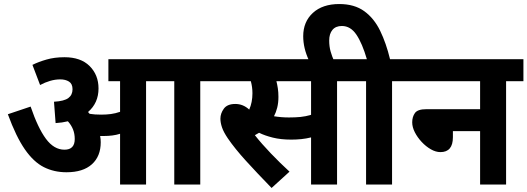

<svg xmlns="http://www.w3.org/2000/svg" viewBox="-20 -916 2618 953"><path d="M480 -210Q480 -140 436 -100.5Q392 -61 310 -61Q248 -61 197.5 -86.5Q147 -112 103.5 -174.5Q60 -237 19 -349L132 -387Q168 -281 208 -227Q248 -173 300 -173Q351 -173 351 -226Q351 -252 342.5 -273.5Q334 -295 317 -314Q289 -307 256 -305L248 -411Q299 -414 319.5 -429.5Q340 -445 340 -473Q340 -500 322.5 -511Q305 -522 279 -522Q254 -522 228.5 -514.5Q203 -507 179 -494L141 -594Q171 -609 211 -620.5Q251 -632 300 -632Q381 -632 425 -588Q469 -544 469 -477Q469 -405 417 -360Q421 -356 425 -351Q438 -349 451.5 -348Q465 -347 482 -347Q508 -347 530.5 -350Q553 -353 576 -361V-513H518V-622H1059V-513H974V0H845V-513H705V0H576V-252Q557 -246 537 -243.5Q517 -241 497 -241Q487 -241 477 -241Q480 -226 480 -210Z M1653 -513V0H1524V-234Q1500 -228 1475.5 -225.5Q1451 -223 1426 -223Q1374 -223 1334 -233Q1294 -243 1266 -257Q1256 -251 1245 -245Q1279 -202 1324.5 -154.5Q1370 -107 1417 -64L1328 17Q1256 -57 1201 -117.5Q1146 -178 1111 -229Q1090 -260 1082 -283.5Q1074 -307 1074 -327Q1074 -353 1091 -376.5Q1108 -400 1148 -400Q1187 -400 1217 -372Q1233 -408 1233 -453Q1233 -484 1225 -513H1046V-622H1738V-513ZM1414 -333Q1446 -333 1471.5 -335.5Q1497 -338 1524 -346V-513H1352Q1356 -497 1359 -478Q1362 -459 1362 -435Q1362 -406 1356 -382Q1350 -358 1340 -339Q1376 -333 1414 -333Z M1514 -615Q1499 -647 1492 -677Q1485 -707 1485 -736Q1485 -808 1533 -852Q1581 -896 1664 -896Q1739 -896 1788 -860.5Q1837 -825 1867 -763Q1897 -701 1916 -622H2012V-513H1926V0H1797V-513H1725V-622H1801Q1778 -701 1749 -744Q1720 -787 1677 -787Q1646 -787 1630 -767.5Q1614 -748 1614 -715Q1614 -685 1621 -660.5Q1628 -636 1638 -614Z M1998 -622H2578V-513H2492V0H2363V-265H2228V-235Q2228 -161 2166 -161Q2143 -161 2118.5 -175Q2094 -189 2073 -211.5Q2052 -234 2039 -259.5Q2026 -285 2026 -309Q2026 -336 2039.5 -355Q2053 -374 2096 -374H2363V-513H1998Z"/></svg>

Font: Noto Sans SemiCondensed
Style: Bold Italic
Weight: 700
Width: 4
Italic angle: -12°
Designer: Monotype Design Team
Foundry: Monotype Imaging Inc.
Version: Version 2.013; ttfautohint (v1.8.4.7-5d5b)